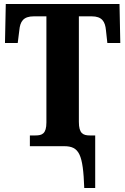

<svg xmlns="http://www.w3.org/2000/svg" viewBox="-20 -734 629 964"><path d="M403 210H458V-54H431C397 -54 376 -64 376 -122V-652H440C492 -652 508 -626 512 -582L519 -518H584L580 -714H9L5 -518H69L77 -582C81 -626 97 -652 150 -652H213V-119C213 -62 191 -54 158 -54H130V0H302C378 0 397 41 403 210Z"/></svg>

Font: Noto Serif Condensed ExtraBold
Style: Regular
Weight: 800
Width: 3
Designer: Monotype Design Team
Foundry: Monotype Imaging Inc.
Version: Version 2.013